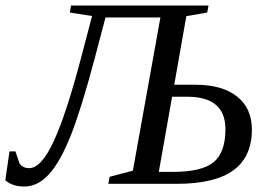

<svg xmlns="http://www.w3.org/2000/svg" viewBox="-46 -675 994 705"><path d="M593.8 -363.8H672.4Q770 -363.8 824.5 -320.6Q878.9 -277.3 878.9 -199.7Q878.9 -99.1 810.8 -49.6Q742.7 0 603 0H351.6L356.4 -25.9L441.9 -48.3L543 -610.8H341.3L301.3 -459Q251.5 -271.5 213.4 -176.3Q175.3 -81.1 134.3 -35.6Q93.3 9.8 43.5 9.8Q-1.5 9.8 -26.4 -13.2L-11.2 -119.1H10.7L25.4 -75.7Q36.6 -57.6 61 -57.6Q105.5 -57.6 151.4 -156.7Q197.3 -255.9 252.4 -465.3L292 -616.2L210.4 -628.9L214.8 -654.8H719.7L714.8 -628.9L638.2 -615.7ZM585.9 -319.8 537.1 -43.9H589.8Q695.3 -43.9 738.5 -79.6Q781.7 -115.2 781.7 -200.7Q781.7 -319.8 641.6 -319.8Z"/></svg>

Font: Liberation Serif
Style: Italic
Weight: 400
Italic angle: -16.333°
Designer: Steve Matteson
Foundry: Ascender Corporation
Version: Version 2.1.5